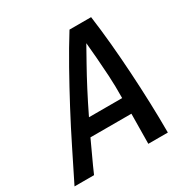

<svg xmlns="http://www.w3.org/2000/svg" viewBox="-213 -827 933 962"><g transform="rotate(-30 253.0 -346.5)"><path d="M-54 0Q-11 -86 33.5 -176Q78 -266 125.5 -355.5Q173 -445 221 -530.5Q269 -616 317 -693H442Q453 -613 461 -526.5Q469 -440 474.5 -350.5Q480 -261 483 -172.5Q486 -84 486 0H373Q373 -44 374 -87Q375 -130 375 -173H138Q119 -131 98.5 -87.5Q78 -44 59 0ZM182 -264H374Q375 -335 371.5 -394Q368 -453 364 -502Q360 -551 356 -592Q332 -549 304.5 -500Q277 -451 246.5 -392.5Q216 -334 182 -264Z"/></g></svg>

Font: Ubuntu Sans Mono Medium
Style: Italic
Weight: 500
Italic angle: -13.5°
Monospace: yes
Designer: Dalton Maag Ltd
Foundry: Dalton Maag Ltd
Version: Version 1.006